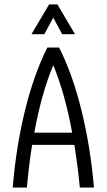

<svg xmlns="http://www.w3.org/2000/svg" viewBox="-20 -841 478 861"><path d="M313.5 -191.4H124Q109.4 -99.6 100.6 0H37.1Q51.8 -180.7 91.8 -344.2Q131.8 -507.8 192.4 -627.9H245.1Q305.7 -507.8 345.7 -344.7Q385.7 -181.6 401.4 0H337.9Q330.1 -86.9 313.5 -191.4ZM303.7 -246.1Q271.5 -421.9 218.8 -548.8Q166 -421.9 133.8 -246.1ZM316.4 -687.5H258.8L218.8 -761.7L178.7 -687.5H121.1L200.2 -821.3H237.3Z"/></svg>

Font: Sudo Light
Style: Regular
Weight: 300
Monospace: yes
Designer: Jens Kutilek
Foundry: Jens Kutilek
Version: Version 0.040